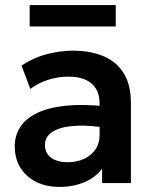

<svg xmlns="http://www.w3.org/2000/svg" viewBox="-20 -719 602 754"><path d="M213 15Q162 15 122.5 -4.5Q83 -24 60.5 -59.8Q38 -95.5 38 -144.5Q38 -186.5 59 -219.5Q80 -252.5 123.5 -274.2Q167 -296 234.8 -303.5Q302.5 -311 395.5 -301.5L397.5 -217Q336.5 -226.5 291 -225.5Q245.5 -224.5 215.8 -215Q186 -205.5 171.2 -189Q156.5 -172.5 156.5 -150.5Q156.5 -117.5 180.5 -99.8Q204.5 -82 246 -82Q281.5 -82 309.8 -95Q338 -108 354.5 -131.8Q371 -155.5 371 -188V-314.5Q371 -346 357.8 -369.2Q344.5 -392.5 317.5 -405.2Q290.5 -418 248 -418Q209 -418 170.8 -406.2Q132.5 -394.5 99 -370L64.5 -461.5Q112 -493 164.5 -506.5Q217 -520 266 -520Q336 -520 387.2 -498Q438.5 -476 466.2 -430.8Q494 -385.5 494 -316V0H381V-57Q356 -22.5 312 -3.8Q268 15 213 15ZM96.5 -615V-699H434.5V-615Z"/></svg>

Font: Geologica Roman Medium
Style: Regular
Weight: 500
Designer: Sindre Bremnes, Frode Helland
Foundry: Monokrom Skriftforlag AS
Version: Version 1.010;gftools[0.9.28]